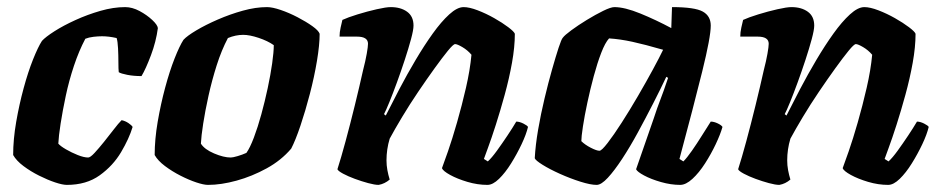

<svg xmlns="http://www.w3.org/2000/svg" viewBox="-20 -520 2639 540"><path d="M168 0Q156 0 135 -7Q114 -14 90 -26Q66 -38 46 -53Q26 -68 17 -84Q17 -128 25.5 -177Q34 -226 46.5 -272Q59 -318 73 -353Q87 -388 98 -405Q108 -416 133 -432Q158 -448 192 -463.5Q226 -479 262.5 -489.5Q299 -500 332 -500Q352 -500 372.5 -489Q393 -478 408 -464Q423 -450 424 -441Q419 -403 404.5 -364.5Q390 -326 378 -306Q356 -306 338 -309.5Q320 -313 314 -317Q313 -325 313 -344.5Q313 -364 312 -384Q311 -404 308 -413Q286 -418 267 -418Q256 -418 243 -416.5Q230 -415 220 -411Q202 -377 188 -335Q174 -293 165 -250.5Q156 -208 150.5 -172.5Q145 -137 144 -116Q150 -109 165.5 -100Q181 -91 198.5 -84Q216 -77 228 -77Q234 -77 246 -90Q258 -103 272.5 -121Q287 -139 300 -156Q313 -173 322 -182Q332 -180 341 -174Q350 -168 353 -163Q343 -130 320.5 -92Q298 -54 260.5 -27Q223 0 168 0Z M565 0Q553 0 532 -7Q511 -14 487.5 -26Q464 -38 444 -53Q424 -68 415 -84Q415 -128 423.5 -177.5Q432 -227 444.5 -273.5Q457 -320 471 -355.5Q485 -391 496 -408Q506 -419 532 -434.5Q558 -450 592.5 -465Q627 -480 663 -490Q699 -500 731 -500Q746 -500 769.5 -492Q793 -484 817 -471.5Q841 -459 858.5 -446.5Q876 -434 879 -425Q879 -394 871.5 -349Q864 -304 851.5 -256Q839 -208 825 -166.5Q811 -125 799 -102Q771 -69 730 -46.5Q689 -24 645.5 -12Q602 0 565 0ZM629 -77Q635 -77 648.5 -81Q662 -85 673 -90Q683 -104 694 -133Q705 -162 715 -198.5Q725 -235 733 -272.5Q741 -310 745.5 -342Q750 -374 750 -393Q733 -405 707.5 -413.5Q682 -422 664 -422Q643 -422 621 -413Q603 -379 589.5 -336.5Q576 -294 566.5 -251Q557 -208 551.5 -172.5Q546 -137 545 -116Q555 -100 582 -88.5Q609 -77 629 -77Z M1045 0Q1034 0 1015.5 -5Q997 -10 978 -17Q959 -24 945 -31.5Q931 -39 929 -44Q939 -75 952 -123Q965 -171 978 -224Q991 -277 1001 -322Q1008 -349 1011.5 -369Q1015 -389 1015 -397Q1015 -417 984 -417H935Q935 -429 938 -442.5Q941 -456 943 -464Q958 -471 985.5 -479.5Q1013 -488 1039.5 -494Q1066 -500 1079 -500Q1107 -500 1125 -487Q1143 -474 1143 -448Q1143 -436 1136 -410Q1129 -384 1118.5 -352Q1108 -320 1096.5 -288.5Q1085 -257 1075 -232.5Q1065 -208 1060 -199L1065 -195Q1082 -229 1103.5 -270Q1125 -311 1149 -351.5Q1173 -392 1197 -425.5Q1221 -459 1243.5 -479.5Q1266 -500 1284 -500Q1300 -500 1323.5 -491Q1347 -482 1370 -469Q1393 -456 1409.5 -443.5Q1426 -431 1428 -425Q1428 -388 1420 -343.5Q1412 -299 1399.5 -253.5Q1387 -208 1374.5 -169Q1362 -130 1352.5 -104.5Q1343 -79 1341 -73L1352 -66Q1363 -76 1377.5 -96Q1392 -116 1407 -138.5Q1422 -161 1432 -178Q1441 -178 1452 -172.5Q1463 -167 1465 -163Q1460 -142 1447 -114.5Q1434 -87 1417.5 -60.5Q1401 -34 1383.5 -17Q1366 0 1351 0Q1323 0 1294.5 -8.5Q1266 -17 1246 -28Q1226 -39 1223 -47Q1228 -60 1240 -94.5Q1252 -129 1265.5 -176Q1279 -223 1290.5 -273Q1302 -323 1306 -366Q1295 -379 1280.5 -387.5Q1266 -396 1260 -396Q1255 -396 1239.5 -377Q1224 -358 1202 -327.5Q1180 -297 1156 -261.5Q1132 -226 1111 -191Q1090 -156 1076 -130Q1067 -100 1067 -69Q1067 -55 1069.5 -41.5Q1072 -28 1076 -15Q1062 -3 1045 0Z M1658 0Q1641 0 1612.5 -9Q1584 -18 1555 -31Q1526 -44 1506 -56.5Q1486 -69 1484 -75Q1486 -112 1493.5 -155.5Q1501 -199 1511.5 -243Q1522 -287 1532.5 -324Q1543 -361 1551 -385.5Q1559 -410 1563 -414Q1568 -421 1587 -435Q1606 -449 1630.5 -464Q1655 -479 1676.5 -489.5Q1698 -500 1708 -500Q1737 -500 1781 -482Q1825 -464 1868 -441L1870 -500Q1934 -500 1956.5 -487.5Q1979 -475 1979 -448Q1979 -416 1955 -319Q1931 -222 1891 -73L1902 -66Q1912 -76 1926 -96Q1940 -116 1954 -138.5Q1968 -161 1979 -178Q1988 -178 1998.5 -173Q2009 -168 2012 -163Q2006 -142 1993 -114.5Q1980 -87 1963 -60.5Q1946 -34 1927.5 -17Q1909 0 1893 0Q1867 0 1839 -8Q1811 -16 1791.5 -26.5Q1772 -37 1769 -44L1819 -188Q1828 -216 1837 -239Q1846 -262 1859 -301L1854 -304Q1838 -270 1817 -229Q1796 -188 1774 -147.5Q1752 -107 1730 -73.5Q1708 -40 1689.5 -20Q1671 0 1658 0ZM1666 -96Q1672 -96 1689 -118Q1706 -140 1728.5 -175Q1751 -210 1774 -249.5Q1797 -289 1816 -324Q1835 -359 1845 -380Q1793 -395 1758.5 -402.5Q1724 -410 1693 -412Q1682 -400 1671 -371.5Q1660 -343 1650 -306Q1640 -269 1632 -231.5Q1624 -194 1619.5 -164.5Q1615 -135 1615 -123Q1625 -113 1641.5 -104.5Q1658 -96 1666 -96Z M2172 0Q2161 0 2142.5 -5Q2124 -10 2105 -17Q2086 -24 2072 -31.5Q2058 -39 2056 -44Q2066 -75 2079 -123Q2092 -171 2105 -224Q2118 -277 2128 -322Q2135 -349 2138.5 -369Q2142 -389 2142 -397Q2142 -417 2111 -417H2062Q2062 -429 2065 -442.5Q2068 -456 2070 -464Q2085 -471 2112.5 -479.5Q2140 -488 2166.5 -494Q2193 -500 2206 -500Q2234 -500 2252 -487Q2270 -474 2270 -448Q2270 -436 2263 -410Q2256 -384 2245.5 -352Q2235 -320 2223.5 -288.5Q2212 -257 2202 -232.5Q2192 -208 2187 -199L2192 -195Q2209 -229 2230.5 -270Q2252 -311 2276 -351.5Q2300 -392 2324 -425.5Q2348 -459 2370.5 -479.5Q2393 -500 2411 -500Q2427 -500 2450.5 -491Q2474 -482 2497 -469Q2520 -456 2536.5 -443.5Q2553 -431 2555 -425Q2555 -388 2547 -343.5Q2539 -299 2526.5 -253.5Q2514 -208 2501.5 -169Q2489 -130 2479.5 -104.5Q2470 -79 2468 -73L2479 -66Q2490 -76 2504.5 -96Q2519 -116 2534 -138.5Q2549 -161 2559 -178Q2568 -178 2579 -172.5Q2590 -167 2592 -163Q2587 -142 2574 -114.5Q2561 -87 2544.5 -60.5Q2528 -34 2510.5 -17Q2493 0 2478 0Q2450 0 2421.5 -8.5Q2393 -17 2373 -28Q2353 -39 2350 -47Q2355 -60 2367 -94.5Q2379 -129 2392.5 -176Q2406 -223 2417.5 -273Q2429 -323 2433 -366Q2422 -379 2407.5 -387.5Q2393 -396 2387 -396Q2382 -396 2366.5 -377Q2351 -358 2329 -327.5Q2307 -297 2283 -261.5Q2259 -226 2238 -191Q2217 -156 2203 -130Q2194 -100 2194 -69Q2194 -55 2196.5 -41.5Q2199 -28 2203 -15Q2189 -3 2172 0Z"/></svg>

Font: Texturina ExtraBold
Style: Italic
Weight: 800
Italic angle: -11°
Designer: Guillermo Torres Carreño
Foundry: Omnibus-Type
Version: Version 1.002; ttfautohint (v1.8.3)